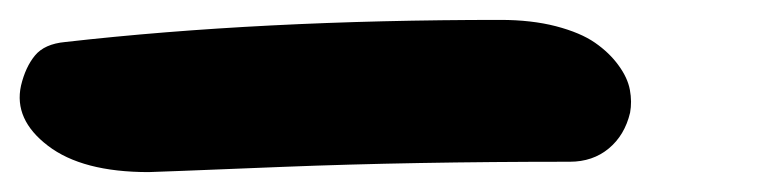

<svg xmlns="http://www.w3.org/2000/svg" viewBox="-57 72 777 191"><path d="M90.8 243.2Q24.9 243.2 -9.3 217Q-43.5 190.9 -36.1 157.2Q-31.7 138.7 -22.2 127.2Q-12.7 115.7 7.8 113.8Q201.7 91.8 440.9 91.8Q471.7 91.8 496.1 98.1Q520.5 104.5 534.9 114.5Q549.3 124.5 558.3 137Q567.4 149.4 569.6 161.4Q571.8 173.3 569.8 184.1Q564.5 206.5 548.6 219.7Q532.7 232.9 509.8 232.9Q353.5 232.9 224.4 238Q95.2 243.2 90.8 243.2Z"/></svg>

Font: Shantell Sans Bouncy
Style: Bold Italic
Weight: 700
Italic angle: -11.31°
Designer: Stephen Nixon, Anya Danilova, Shantell Martin
Foundry: Arrow Type
Version: Version 1.006;[9816181b4]